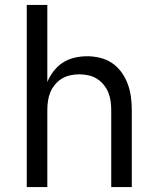

<svg xmlns="http://www.w3.org/2000/svg" viewBox="-20 -755 640 775"><path d="M88 0V-735H171V-424Q181 -448 197 -468.5Q213 -489 234 -502.5Q255 -516 280.5 -522Q306 -528 332 -528Q358 -528 384.5 -521.5Q411 -515 433 -500Q455 -485 471 -462.5Q487 -440 496 -415Q505 -390 508.5 -363.5Q512 -337 512 -310V0H429V-310Q429 -328 426.5 -346.5Q424 -365 417 -382Q410 -399 398 -413.5Q386 -428 370.5 -437.5Q355 -447 336.5 -451Q318 -455 300 -455Q282 -455 263.5 -451Q245 -447 229.5 -437.5Q214 -428 202 -413.5Q190 -399 183 -382Q176 -365 173.5 -346.5Q171 -328 171 -310V0Z"/></svg>

Font: Nova
Style: Regular
Weight: 400
Monospace: yes
Designer: Belleve Invis
Foundry: Belleve Invis
Version: Version 24.1.4; ttfautohint (v1.8.4)